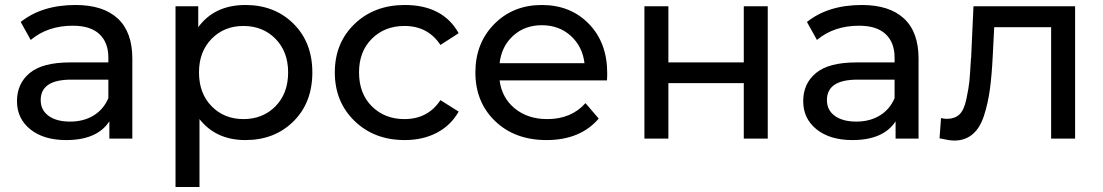

<svg xmlns="http://www.w3.org/2000/svg" viewBox="-20 -555 4419 769"><path d="M283 -535Q393 -535 451.5 -481Q510 -427 510 -320V0H418V-69Q369 6 245 6Q155 6 101.5 -37Q48 -80 48 -150Q48 -220 99 -262.5Q150 -305 261 -305H414V-324Q414 -385 378 -418.5Q342 -452 272 -452Q171 -452 103 -395L63 -467Q148 -535 283 -535ZM261 -68Q315 -68 355 -92.5Q395 -117 414 -162V-236H265Q143 -236 143 -154Q143 -114 174.5 -91Q206 -68 261 -68Z M963 -535Q1080 -535 1155.5 -460Q1231 -385 1231 -265Q1231 -144 1155.5 -69Q1080 6 963 6Q845 6 779 -78V194H683V-530H774V-446Q839 -535 963 -535ZM955 -78Q1033 -78 1083.5 -129.5Q1134 -181 1134 -265Q1134 -348 1083.5 -399.5Q1033 -451 955 -451Q878 -451 827.5 -399.5Q777 -348 777 -265Q777 -181 827.5 -129.5Q878 -78 955 -78Z M1601 6Q1479 6 1400 -70.5Q1321 -147 1321 -265Q1321 -383 1400 -459Q1479 -535 1601 -535Q1754 -535 1817 -422L1744 -375Q1694 -451 1600 -451Q1521 -451 1469.5 -400Q1418 -349 1418 -265Q1418 -180 1469.5 -129Q1521 -78 1600 -78Q1694 -78 1744 -154L1817 -108Q1786 -53 1730 -23.5Q1674 6 1601 6Z M2412 -262Q2412 -242 2411 -233H1981Q1990 -163 2042 -120.5Q2094 -78 2172 -78Q2268 -78 2325 -142L2378 -80Q2304 6 2169 6Q2042 6 1963 -70Q1884 -146 1884 -265Q1884 -382 1959.5 -458.5Q2035 -535 2150 -535Q2265 -535 2338.5 -459.5Q2412 -384 2412 -262ZM2150 -454Q2082 -454 2035.5 -412Q1989 -370 1981 -302H2321Q2313 -369 2266 -411.5Q2219 -454 2150 -454Z M2657 0H2561V-530H2657V-305H2959V-530H3055V0H2959V-222H2657Z M3432 -535Q3542 -535 3600.5 -481Q3659 -427 3659 -320V0H3567V-69Q3518 6 3394 6Q3304 6 3250.5 -37Q3197 -80 3197 -150Q3197 -220 3248 -262.5Q3299 -305 3410 -305H3563V-324Q3563 -385 3527 -418.5Q3491 -452 3421 -452Q3320 -452 3252 -395L3212 -467Q3297 -535 3432 -535ZM3410 -68Q3464 -68 3504 -92.5Q3544 -117 3563 -162V-236H3414Q3292 -236 3292 -154Q3292 -114 3323.5 -91Q3355 -68 3410 -68Z M3870 -334 3879 -530H4286V0H4190V-446H3962L3956 -328Q3952 -250 3944.5 -195.5Q3937 -141 3921 -91.5Q3905 -42 3875 -17Q3845 8 3802 8Q3783 8 3743 -1L3749 -82Q3762 -79 3773 -79Q3803 -79 3822 -96Q3841 -113 3850.5 -158Q3860 -203 3862.5 -228.5Q3865 -254 3869 -321Q3869 -323 3869.5 -324Q3870 -325 3870 -327Q3870 -329 3870 -330.5Q3870 -332 3870 -334Z"/></svg>

Font: false
Style: Regular
Weight: 500
Designer: Julieta Ulanovsky
Foundry: Julieta Ulanovsky
Version: Version 7.222;hotconv 1.0.109;makeotfexe 2.5.65596